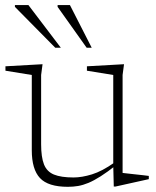

<svg xmlns="http://www.w3.org/2000/svg" viewBox="-20 -710 600 740"><path d="M138.5 -154Q138.5 -104.5 149.5 -76.5Q160.5 -48.5 188 -37.2Q215.5 -26 263.5 -26Q295.5 -26 334.5 -38Q373.5 -50 421 -83.5L427.5 -73.5Q394 -47 368 -30.5Q342 -14 321 -5.2Q300 3.5 281 6.8Q262 10 241.5 10Q165.5 10 134 -23.8Q102.5 -57.5 102.5 -131V-421L1 -437.5V-454.5L144 -462.5L138.5 -421ZM418.5 9 416.5 -71V-421L315 -437.5V-454.5L458 -462.5L452.5 -421V-43.5Q457 -43 470 -41.5Q483 -40 499.5 -38.2Q516 -36.5 530.8 -34.8Q545.5 -33 553.5 -32V-19.5L425 9ZM214.5 -526H193L37.5 -683.5V-690.5H89.5ZM333.5 -526H314L202 -683.5V-690.5H249.5Z"/></svg>

Font: Newsreader ExtraLight
Style: Regular
Weight: 250
Designer: Hugues Gentile
Foundry: Production Type
Version: Version 1.003